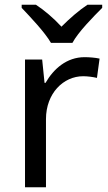

<svg xmlns="http://www.w3.org/2000/svg" viewBox="-20 -786 453 806"><path d="M194 -606H284C308 -651 371 -715 409 -753V-766H347C312 -743 274 -710 238 -674C205 -710 166 -743 131 -766H71V-753C107 -715 168 -651 194 -606ZM335 -546C260 -546 205 -497 171 -438H167L157 -536H85V0H173V-286C173 -394 246 -466 329 -466C347 -466 370 -463 387 -459L398 -540C380 -544 355 -546 335 -546Z"/></svg>

Font: Noto Sans EgyptHiero
Style: Regular
Weight: 400
Designer: Monotype Design Team
Foundry: Monotype Imaging Inc.
Version: Version 2.002